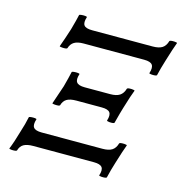

<svg xmlns="http://www.w3.org/2000/svg" viewBox="-110 -797 904 950"><g transform="rotate(15 342.0 -322.5)"><path d="M629.4 -505.9Q627.4 -500.5 604 -501.5Q589.4 -502.4 590.3 -505.9Q600.1 -536.1 590.3 -549.6Q580.6 -563 548.3 -563H238.3Q207 -563 190.2 -552.7Q173.3 -542.5 166.5 -520Q164.6 -514.6 140.6 -516.1Q126.5 -517.1 127.4 -520Q145 -568.4 159.7 -615.2Q175.3 -670.9 179.7 -692.9Q180.7 -695.8 190.9 -696.8Q201.2 -697.8 210.7 -696.8Q220.2 -695.8 219.7 -692.9Q210 -663.1 219.7 -650.1Q229.5 -637.2 261.7 -637.2H571.3Q603 -637.2 620.1 -647.9Q637.2 -658.7 644.5 -684.1Q646.5 -689.5 669.9 -688.5Q684.6 -687.5 683.6 -684.1Q672.9 -656.7 651.4 -585.9Q637.7 -542 629.4 -505.9ZM487.3 -224.1Q485.4 -218.8 462.4 -220.2Q447.8 -221.7 448.7 -225.1Q458 -254.9 448.2 -267.8Q438.5 -280.8 406.7 -280.8H276.4Q244.6 -280.8 227.8 -270.8Q210.9 -260.7 204.6 -237.8Q202.6 -232.4 178.7 -233.9Q164.6 -234.9 165.5 -237.8Q188 -302.2 197.8 -333Q210.9 -381.3 217.3 -411.1Q218.3 -414.1 228.5 -415Q238.8 -416 248.3 -415Q257.8 -414.1 257.3 -411.1Q247.6 -381.8 257.3 -368.4Q267.1 -355 299.3 -355H429.7Q460.9 -355 478 -366Q495.1 -377 502.4 -401.9Q503.9 -407.7 526.9 -406.7Q543 -405.8 541.5 -401.9Q531.2 -377 509.3 -304.2Q502.9 -284.2 487.3 -224.1ZM520.5 46.9Q518.6 52.2 495.1 51.3Q480.5 50.3 481.4 46.9Q491.2 17.1 481.2 4.2Q471.2 -8.8 439.5 -8.8H128.4Q96.7 -8.8 79.8 1Q63 10.7 56.6 33.2Q54.7 38.6 31.2 37.6Q16.6 36.6 17.6 33.2Q32.7 -3.4 49.3 -62Q63 -104 70.3 -140.1Q71.3 -143.1 81.3 -144Q91.3 -145 100.6 -144Q109.9 -143.1 109.4 -140.1Q99.6 -110.4 109.4 -97.2Q119.1 -84 151.4 -84H462.4Q494.1 -84 511.2 -94.7Q528.3 -105.5 535.6 -130.9Q537.6 -136.2 561 -135.3Q575.7 -134.3 574.7 -130.9Q563.5 -102.1 542.5 -33.2Q529.8 6.8 520.5 46.9Z"/></g></svg>

Font: Junicode SmCond
Style: Italic
Weight: 400
Width: 4
Italic angle: -11°
Designer: Peter S. Baker
Version: Version 2.206